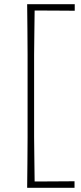

<svg xmlns="http://www.w3.org/2000/svg" viewBox="-20 -780 385 912"><path d="M109 112Q110 51 110.2 -5Q110.5 -61 111 -126V-522Q110.5 -587.5 110.2 -643.5Q110 -699.5 109 -760H335V-729Q301.5 -729 262 -729.5Q222.5 -730 170 -730H144.5Q144 -677.5 143.2 -627.2Q142.5 -577 142 -519V-130Q142.5 -72 143.2 -21.2Q144 29.5 144.5 82H173Q217.5 82 257.5 81.5Q297.5 81 334 81V112Z"/></svg>

Font: Commissioner Loud Thin
Style: Regular
Weight: 100
Designer: Kostas Bartsokas
Foundry: Kostas Bartsokas
Version: Version 1.000; ttfautohint (v1.8.3)